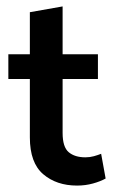

<svg xmlns="http://www.w3.org/2000/svg" viewBox="-20 -568 356 598"><path d="M220 10Q156 10 114.5 -25.5Q73 -61 73 -140V-322H6V-399H73V-530L175 -548V-399H285V-322H175V-154Q175 -110 194 -94Q213 -78 246 -78Q260 -78 272.5 -81.5Q285 -85 295 -89L309 -12Q293 -3 269.5 3.5Q246 10 220 10Z"/></svg>

Font: Rokkitt SemiBold
Style: Regular
Weight: 600
Designer: Vernon Adams
Foundry: Vernon Adams
Version: Version 3.103